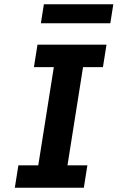

<svg xmlns="http://www.w3.org/2000/svg" viewBox="-20 -887 555 907"><path d="M376 0 392.8 -106H298.8L372.3 -570H466.3L483.1 -676H157.1L140.3 -570H234.3L160.8 -106H66.8L50 0ZM173.1 -777H501.1L515.3 -867H187.3Z"/></svg>

Font: Fog Sans
Style: It
Weight: 700
Foundry: Intel Corporation
Version: Version 1.00